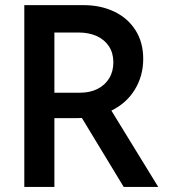

<svg xmlns="http://www.w3.org/2000/svg" viewBox="-20 -740 677 760"><path d="M76.2 -719.7H310.5Q377.9 -719.7 431.6 -694.3Q485.4 -668.9 516.1 -620.8Q546.9 -572.8 546.9 -506.8Q546.9 -439.9 513.9 -385.7Q481 -331.5 420.9 -302.2L606.4 0H469.7L304.2 -272.9Q297.9 -272.5 284.2 -272.5H195.3V0H76.2ZM296.9 -373Q335.9 -373 365.7 -387.9Q395.5 -402.8 412.1 -429.9Q428.7 -457 428.7 -493.2Q428.7 -529.8 411.4 -556.4Q394 -583 363 -597.2Q332 -611.3 291 -611.3H195.3V-373Z"/></svg>

Font: Reddit Sans Chocolate SemiBold
Style: Regular
Weight: 600
Designer: Stephen Hutchings
Foundry: Reddit
Version: Version 1.011